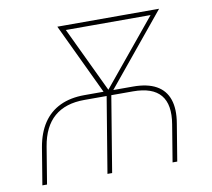

<svg xmlns="http://www.w3.org/2000/svg" viewBox="-80 -819 1002 909"><g transform="rotate(-10 421.0 -364.0)"><path d="M51.8 0 81.1 -177.7Q92.8 -246.1 123.8 -292.5Q154.8 -338.9 204.6 -362.5Q254.4 -386.2 321.8 -386.2H555.2Q624.5 -386.2 667 -362.5Q709.5 -338.9 725.3 -292.5Q741.2 -246.1 729.5 -177.7L700.2 0H677.7L707 -177.7Q722.7 -271 683.8 -317.4Q645 -363.8 551.3 -363.8H317.9Q226.6 -363.8 172.9 -317.6Q119.1 -271.5 103.5 -177.7L74.2 0ZM364.7 0 425.8 -369.1H448.2L387.2 0ZM427.2 -358.4 252 -727.5H278.3L439 -389.6L434.1 -358.4ZM431.6 -358.4 436.5 -389.6 714.8 -727.5H741.2L438 -358.4ZM271.5 -705.1 275.4 -727.5H715.8L711.9 -705.1Z"/></g></svg>

Font: Inter Thin
Style: Italic
Weight: 250
Italic angle: -9.3988°
Designer: Rasmus Andersson
Foundry: rsms
Version: Version 4.001;git-66647c0bb